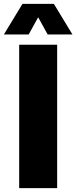

<svg xmlns="http://www.w3.org/2000/svg" viewBox="-55 -971 394 991"><path d="M44 0V-740H240V0ZM-35 -793 61 -951H223L319 -793H191L142 -882L93 -793Z"/></svg>

Font: Encode Sans Condensed Black
Style: Regular
Weight: 900
Width: 3
Designer: Multiple Designers
Foundry: Impallari Type
Version: Version 3.000; ttfautohint (v1.8.3) -l 8 -r 50 -G 200 -x 14 